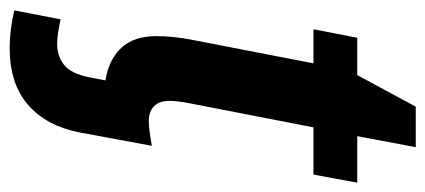

<svg xmlns="http://www.w3.org/2000/svg" viewBox="-267 -425 901 407"><g transform="rotate(90 183.5 -221.5)"><path d="M81.5 208.5Q43.9 208.5 2 198.7L21 100.6Q54.7 107.9 73.2 107.9Q98.6 107.9 117.4 93.3Q136.2 78.6 144 39.1L150.4 5.4Q106.4 -1.5 81.5 -28.1Q56.6 -54.7 56.6 -102.1Q56.6 -138.2 64.5 -178.7L114.3 -435.5H42L60.1 -528.3H139.2L206.1 -652.3H292L268.6 -528.3H367.2L350.1 -435.5H250L199.2 -174.3Q193.8 -146 193.8 -130.9Q193.8 -108.4 205.3 -97.4Q216.8 -86.4 236.3 -86.4Q252.9 -86.4 289.1 -92.8L260.7 60.5Q247.1 130.4 202.4 169.4Q157.7 208.5 81.5 208.5Z"/></g></svg>

Font: Arimo
Style: Bold Italic
Weight: 700
Italic angle: -12°
Designer: Steve Matteson
Foundry: Monotype Imaging Inc.
Version: Version 1.33